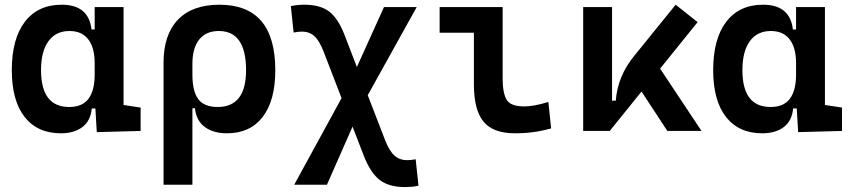

<svg xmlns="http://www.w3.org/2000/svg" viewBox="-20 -547 3556 802"><path d="M234.4 9.8Q136.7 9.8 83 -58.3Q29.3 -126.5 29.3 -253.9Q29.3 -384.3 83.7 -455.8Q138.2 -527.3 237.8 -527.3Q350.6 -527.3 362.3 -423.8H375.5V-517.6H496.1V-108.4L567.4 -97.7V0L384.3 4.9L378.4 -93.8H363.3Q358.4 -42 324 -16.1Q289.6 9.8 234.4 9.8ZM375.5 -235.4V-282.2Q375.5 -348.1 348.6 -382.8Q321.8 -417.5 270 -417.5Q213.4 -417.5 182.4 -375Q151.4 -332.5 151.4 -253.9Q151.4 -100.1 269 -100.1Q324.2 -100.1 349.9 -134.8Q375.5 -169.4 375.5 -235.4Z M928.2 9.8Q871.1 9.8 835.4 -16.6Q799.8 -43 794.4 -94.7H783.7V224.6H663.1V-284.2Q663.1 -401.9 723.1 -464.6Q783.2 -527.3 896.5 -527.3Q1129.9 -527.3 1129.9 -253.9Q1129.9 -126.5 1077.1 -58.3Q1024.4 9.8 928.2 9.8ZM783.7 -235.8Q783.7 -165.5 808.3 -132.8Q833 -100.1 889.2 -100.1Q1007.8 -100.1 1007.8 -253.9Q1007.8 -417.5 894 -417.5Q840.8 -417.5 812.3 -382.1Q783.7 -346.7 783.7 -279.8Z M1671.4 234.4Q1604.5 234.4 1565.9 204.6Q1527.3 174.8 1499 102.1L1452.6 -18.1L1345.7 224.6H1209L1406.7 -137.2L1331.5 -332Q1314 -377.4 1293 -396.2Q1272 -415 1241.7 -415Q1226.1 -415 1206.5 -411.1L1194.8 -521.5Q1221.7 -527.3 1251.5 -527.3Q1317.4 -527.3 1355 -498.8Q1392.6 -470.2 1419.4 -400.4L1470.7 -267.1L1584 -517.6H1720.7L1516.1 -149.4L1588.9 39.1Q1606.9 85 1628.4 103.5Q1649.9 122.1 1681.2 122.1Q1688 122.1 1697.5 121.1Q1707 120.1 1716.3 118.2L1728 228.5Q1714.4 231.9 1700.2 233.2Q1686 234.4 1671.4 234.4Z M2130.9 9.8Q2039.6 9.8 1999.5 -39.1Q1959.5 -87.9 1959.5 -195.3V-410.2H1816.4V-517.6H2079.6V-219.7Q2079.6 -158.2 2096.2 -130.4Q2112.8 -102.5 2169.9 -102.5Q2210 -102.5 2270.5 -121.1L2282.2 -10.7Q2243.7 0 2207.8 4.9Q2171.9 9.8 2130.9 9.8Z M2416 0V-517.6H2536.6V-126.5H2552.2Q2559.6 -229 2629.9 -314.5L2802.2 -527.3L2894 -454.6L2737.3 -260.3L2910.2 0H2767.6L2659.7 -164.6L2526.9 0Z M3164.1 9.8Q3066.4 9.8 3012.7 -58.3Q2959 -126.5 2959 -253.9Q2959 -384.3 3013.4 -455.8Q3067.9 -527.3 3167.5 -527.3Q3280.3 -527.3 3292 -423.8H3305.2V-517.6H3425.8V-108.4L3497.1 -97.7V0L3314 4.9L3308.1 -93.8H3293Q3288.1 -42 3253.7 -16.1Q3219.2 9.8 3164.1 9.8ZM3305.2 -235.4V-282.2Q3305.2 -348.1 3278.3 -382.8Q3251.5 -417.5 3199.7 -417.5Q3143.1 -417.5 3112.1 -375Q3081.1 -332.5 3081.1 -253.9Q3081.1 -100.1 3198.7 -100.1Q3253.9 -100.1 3279.5 -134.8Q3305.2 -169.4 3305.2 -235.4Z"/></svg>

Font: Cascadia Mono NF SemiBold
Style: Regular
Weight: 600
Monospace: yes
Designer: Aaron Bell
Foundry: Saja Typeworks
Version: Version 2404.023; ttfautohint (v1.8.4)